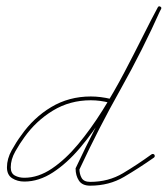

<svg xmlns="http://www.w3.org/2000/svg" viewBox="-20 -570 530 607"><path d="M335 -249Q333 -244 327 -245Q297 -253 267 -253Q201 -253 147.5 -220.5Q94 -188 57 -136Q43 -117 28.5 -91.5Q14 -66 14 -41Q14 -22 27 -15Q40 -8 57 -8Q101 -8 144 -37Q187 -66 227 -114Q267 -162 304 -221Q341 -280 373 -341Q405 -402 432 -456Q459 -510 479 -547Q482 -552 487 -549Q492 -546 489 -541Q469 -503 441.5 -448Q414 -393 381.5 -331.5Q349 -270 311.5 -210.5Q274 -151 233 -102.5Q192 -54 147.5 -25Q103 4 57 4Q35 4 18.5 -6.5Q2 -17 2 -41Q2 -68 17 -95Q32 -122 47 -142Q86 -198 142 -231.5Q198 -265 267 -265Q298 -265 331 -257Q336 -255 335 -249ZM486 -549Q492 -547 489 -542Q431 -412 361 -287.5Q291 -163 231 -34Q230 -34 231 -36Q231 -37 231 -37Q231 -20 238 -7.5Q245 5 265 5Q323 5 369 -22.5Q415 -50 459 -82Q459 -82 459 -82Q459 -82 459 -82Q464 -85 468 -81Q471 -76 467 -72Q420 -39 372.5 -11Q325 17 265 17Q240 17 229.5 1Q219 -15 219 -37Q219 -37 219 -38Q220 -39 220 -40Q280 -168 350 -292.5Q420 -417 479 -546Q481 -552 486 -549Z"/></svg>

Font: FRB American Cursive Guidelines Arrows Thin
Style: Italic
Weight: 100
Italic angle: -25°
Version: Version 2.0;Modular Font Editor K font №1